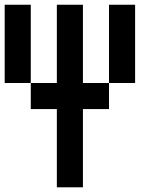

<svg xmlns="http://www.w3.org/2000/svg" viewBox="-20 -798 707 818"><path d="M333.3 -333.3V0H222.2V-333.3H111.1V-444.4H222.2V-777.8H333.3V-444.4H444.4V-333.3ZM555.6 -444.4H444.4V-777.8H555.6ZM111.1 -444.4H0V-777.8H111.1Z"/></svg>

Font: Pixeloid Mono
Style: Regular
Weight: 400
Monospace: yes
Designer: GGBotNet
Foundry: GGBotNet
Version: 0.5